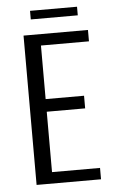

<svg xmlns="http://www.w3.org/2000/svg" viewBox="-51 -721 444 757"><g transform="rotate(-5 171.0 -343.0)"><path d="M63 0V-591H318V-546H128V-334H280V-284H128V-45H318V0ZM97 -652V-686H283V-652Z"/></g></svg>

Font: Alumni Sans Thin
Style: Regular
Weight: 400
Version: Version 1.018